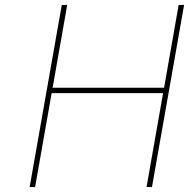

<svg xmlns="http://www.w3.org/2000/svg" viewBox="-20 -757 765 777"><path d="M100 0 230 -737H252L193 -402H644L703 -737H725L595 0H573L640 -380H189L122 0Z"/></svg>

Font: Tomorrow Thin
Style: Italic
Weight: 250
Italic angle: -10°
Designer: Tony de Marco, Monica Rizzolli
Foundry: Just in Type
Version: Version 2.002